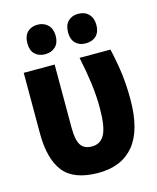

<svg xmlns="http://www.w3.org/2000/svg" viewBox="-115 -841 760 930"><g transform="rotate(-15 265.0 -376.0)"><path d="M262 9Q139 8 88.5 -57Q38 -122 38 -249V-553H193V-235Q193 -176 209.5 -149.5Q226 -123 266 -123Q309 -123 329.5 -161.5Q350 -200 350 -294Q350 -355 341.5 -419Q333 -483 318 -553H473Q490 -478 497 -419.5Q504 -361 504 -296Q504 -141 442 -66Q380 9 262 9ZM366 -613Q334 -613 315 -632Q296 -651 296 -686Q296 -723 315.5 -742Q335 -761 366 -761Q399 -761 418.5 -741Q438 -721 438 -686Q438 -651 418.5 -632Q399 -613 366 -613ZM162 -613Q131 -613 111.5 -631.5Q92 -650 92 -686Q92 -723 111.5 -742Q131 -761 162 -761Q194 -761 214 -741Q234 -721 234 -686Q234 -651 214 -632Q194 -613 162 -613Z"/></g></svg>

Font: Noto Sans Mono Condensed Black
Style: Regular
Weight: 900
Width: 3
Designer: Monotype Design Team
Foundry: Monotype Imaging Inc.
Version: Version 2.014